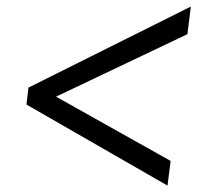

<svg xmlns="http://www.w3.org/2000/svg" viewBox="-20 -608 644 584"><path d="M66.5 -341.5 560.5 -588 550 -504 150.5 -314 499 -118.5 489.5 -43.5 60.5 -290Z"/></svg>

Font: Merriweather Text Regular
Style: Italic
Weight: 400
Italic angle: -7.8°
Designer: Eben Sorkin
Foundry: Eben Sorkin
Version: Version 2.100; ttfautohint (v1.7.19-72a1) -l 8 -r 50 -G 200 